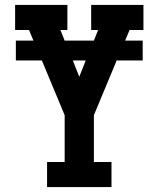

<svg xmlns="http://www.w3.org/2000/svg" viewBox="-20 -755 640 775"><path d="M170 0V-101H241V-290Q218 -345 195 -400.5Q172 -456 149 -511H44V-591H115L97 -634H41V-735H252V-634H224L241 -591H359L376 -634H348V-735H559V-634H503L485 -591H556V-511H451L359 -290V-101H430V0ZM300 -445 326 -511H274Z"/></svg>

Font: Iosevka Slab Extended
Style: Bold
Weight: 700
Width: 7
Monospace: yes
Designer: Belleve Invis
Foundry: Belleve Invis
Version: Version 11.1.0; ttfautohint (v1.8.3)